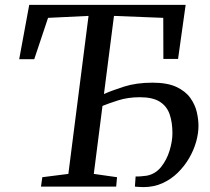

<svg xmlns="http://www.w3.org/2000/svg" viewBox="-20 -763 860 785"><path d="M147.5 0 153 -38.5 259.5 -52 342 -698 176.5 -690 120 -521H58.5L99.5 -743H739L708 -522H648L647.5 -690L446 -698L405 -378.5Q436 -392.5 486.8 -408.8Q537.5 -425 603.5 -425Q663.5 -425 700.8 -407.8Q738 -390.5 757.8 -363Q777.5 -335.5 784.5 -305.2Q791.5 -275 791.5 -248.5Q791.5 -217.5 781.8 -183Q772 -148.5 753 -116Q734 -83.5 706.8 -56.8Q679.5 -30 644.2 -14Q609 2 566 2Q556.5 2 547 1.2Q537.5 0.5 531.5 0L534.5 -41.5Q540.5 -41 554.8 -42Q569 -43 579 -44.5Q615 -51 638.5 -80.2Q662 -109.5 673.5 -147.8Q685 -186 685 -218.5Q685 -262 673.8 -295.2Q662.5 -328.5 633.5 -347Q604.5 -365.5 552 -365.5Q503.5 -365.5 463.5 -352.8Q423.5 -340 399 -330L363.5 -52L458.5 -38.5L455 0Z"/></svg>

Font: Merriweather 24pt
Style: Italic
Weight: 400
Italic angle: -7.8°
Designer: Eben Sorkin
Foundry: Eben Sorkin
Version: Version 2.101